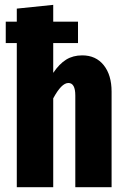

<svg xmlns="http://www.w3.org/2000/svg" viewBox="-20 -778 525 798"><path d="M321.8 -547.9Q378.4 -547.9 411.1 -507.1Q443.8 -466.3 443.8 -397V0H293V-380.9Q293 -433.1 264.2 -433.1Q235.4 -433.1 201.2 -369.1V0H49.8V-599.1H3.9V-688H49.8V-742.2L201.2 -757.8V-688H304.2V-599.1H201.2V-475.1Q226.6 -512.7 255.1 -530.3Q283.7 -547.9 321.8 -547.9Z"/></svg>

Font: Fira Sans Compressed
Style: Bold
Weight: 700
Width: 1
Designer: Carrois Corporate & Edenspiekermann AG
Foundry: Carrois Corporate GbR & Edenspiekermann AG
Version: Version 4.203;PS 004.203;hotconv 1.0.88;makeotf.lib2.5.64775